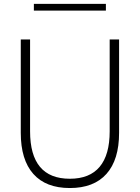

<svg xmlns="http://www.w3.org/2000/svg" viewBox="-20 -953 719 988"><path d="M86.9 -269.5V-750H134.8V-277.3Q134.8 -33.2 339.4 -33.2Q441.4 -33.2 492.9 -94.7Q544.4 -156.2 544.4 -277.3V-750H592.8V-269.5Q592.8 -130.9 527.8 -58.1Q462.9 14.6 339.4 14.6Q215.8 14.6 151.4 -58.1Q86.9 -130.9 86.9 -269.5ZM154.3 -933.1H524.9V-898.4H154.3Z"/></svg>

Font: Spartan MB Light
Style: Regular
Weight: 300
Designer: Matt Bailey, Mirko Velimirovic
Foundry: Matt Bailey
Version: Version 1.005